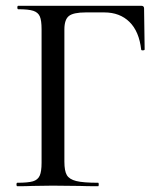

<svg xmlns="http://www.w3.org/2000/svg" viewBox="-20 -645 557 665"><path d="M40 -12Q77 -12 94 -17Q111 -22 117.5 -36.5Q124 -51 124 -81V-544Q124 -574 118 -588Q112 -602 95.5 -607.5Q79 -613 43 -613Q40 -613 40 -619Q40 -625 43 -625H469Q479 -625 479 -616L481 -474Q481 -471 475.5 -470.5Q470 -470 469 -473Q462 -536 428.5 -569Q395 -602 341 -602H277Q234 -602 218.5 -589.5Q203 -577 203 -543V-85Q203 -53 211.5 -38.5Q220 -24 244 -18Q268 -12 320 -12Q322 -12 322 -6Q322 0 320 0Q279 0 256 -1L162 -2L92 -1Q73 0 40 0Q37 0 37 -6Q37 -12 40 -12Z"/></svg>

Font: Cormorant Garamond Medium
Style: Regular
Weight: 500
Designer: Christian Thalmann (Catharsis Fonts)
Foundry: Catharsis Fonts
Version: Version 4.000